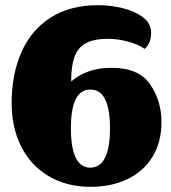

<svg xmlns="http://www.w3.org/2000/svg" viewBox="-20 -700 661 742"><path d="M564 -573Q564 -533 539 -511Q514 -529 473.5 -539.5Q433 -550 397 -550Q342 -550 311 -532.5Q280 -515 267.5 -479.5Q255 -444 255 -385Q316 -438 411 -438Q516 -438 560 -374.5Q604 -311 604 -228Q604 -150 569 -93.5Q534 -37 472 -7.5Q410 22 330 22Q238 22 168.5 -19Q99 -60 62 -133.5Q25 -207 25 -302Q25 -411 62 -496.5Q99 -582 174 -631Q249 -680 360 -680Q405 -680 452 -669Q499 -658 531.5 -634Q564 -610 564 -573ZM254 -205Q254 -52 329 -52Q405 -52 405 -205Q405 -354 329 -354Q254 -354 254 -205Z"/></svg>

Font: Sansita ExtraBold
Style: Regular
Weight: 800
Designer: Pablo Cosgaya
Foundry: Omnibus-Type
Version: Version 1.006